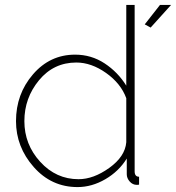

<svg xmlns="http://www.w3.org/2000/svg" viewBox="-20 -750 715 780"><path d="M675 -730 592 -638 568 -651 630 -730ZM295 10Q189 10 117 -71.5Q45 -153 45 -258Q45 -368 114 -448Q183 -528 285 -528Q351 -528 405 -492.5Q459 -457 493 -402V-730H527V-54Q527 -32 545 -32V0Q542 1 536 1Q519 1 507 -12.5Q495 -26 495 -42V-106Q463 -54 408 -22Q353 10 295 10ZM299 -22Q360 -22 424 -68Q488 -114 493 -172V-351Q471 -411 411 -453.5Q351 -496 290 -496Q198 -496 138.5 -424Q79 -352 79 -258Q79 -163 143.5 -92.5Q208 -22 299 -22Z"/></svg>

Font: Raleway
Style: ExtraLight
Weight: 200
Designer: Matt McInerney, Pablo Impallari, Rodrigo Fuenzalida
Foundry: Matt McInerney, Pablo Impallari, Rodrigo Fuenzalida
Version: Version 2.001